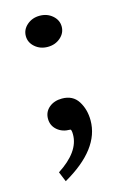

<svg xmlns="http://www.w3.org/2000/svg" viewBox="-102 -492 467 727"><g transform="rotate(-15 132.0 -128.5)"><path d="M63 187 46.9 147.9Q135.3 90.8 135.3 23.4Q135.3 2.9 129.9 2.9Q99.1 2.9 79.1 -14.4Q59.1 -31.7 59.1 -58.6Q59.1 -85.4 79.1 -102.3Q99.1 -119.1 129.9 -119.1Q172.4 -119.1 192.9 -86.7Q213.4 -54.2 213.4 -11.2Q213.4 101.1 63 187ZM79.6 -339.6Q59.1 -357.4 59.1 -382.8Q59.1 -408.2 79.6 -426Q100.1 -443.8 129.4 -443.8Q158.7 -443.8 179.2 -426Q199.7 -408.2 199.7 -382.8Q199.7 -357.4 179.2 -339.6Q158.7 -321.8 129.4 -321.8Q100.1 -321.8 79.6 -339.6Z"/></g></svg>

Font: Flanker
Style: Bold
Weight: 700
Designer: Flanker
Foundry: Flanker
Version: Version 2.021